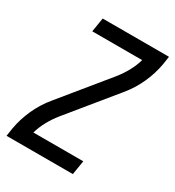

<svg xmlns="http://www.w3.org/2000/svg" viewBox="-177 -839 858 943"><g transform="rotate(30 251.5 -367.5)"><path d="M6 0 13 -46Q23 -103 48 -158.5Q73 -214 113 -262L220 -393L327 -524Q351 -554 369 -587Q387 -620 397 -655H114L127 -735H503L496 -689Q486 -632 461 -576.5Q436 -521 396 -473L182 -211Q158 -181 140 -148Q122 -115 112 -80H395L382 0Z"/></g></svg>

Font: Iosevka Curly Medium
Style: Italic
Weight: 500
Italic angle: -9°
Monospace: yes
Designer: Belleve Invis
Foundry: Belleve Invis
Version: Version 22.1.2; ttfautohint (v1.8.4)